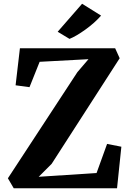

<svg xmlns="http://www.w3.org/2000/svg" viewBox="-20 -1002 695 1022"><path d="M451 -687 191 -673 137 -538 63 -548 86 -745H593L617 -692L255 -130L186 -61L494 -81L550 -236L626 -221L603 0H53L22 -53L392 -618ZM287 -833 417 -982 518 -919Q484 -880 434.5 -844.5Q385 -809 350 -795Z"/></svg>

Font: Koeln Type Serif
Style: Bold
Weight: 700
Designer: Eben Sorkin
Foundry: Eben Sorkin
Version: Version 2.002